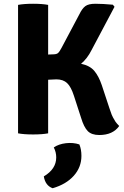

<svg xmlns="http://www.w3.org/2000/svg" viewBox="-20 -709 661 1021"><path d="M614 -39Q580 9 508 9Q467 9 446.5 -12Q426 -33 411 -83L373 -200Q358 -247 337 -267Q316 -287 280 -287Q268 -287 236 -285V0Q205 6 156 6Q107 6 76 0V-683Q107 -689 156 -689Q205 -689 236 -683V-419L262 -420Q280 -420 288 -426.5Q296 -433 307 -454L402 -633Q417 -664 434 -676.5Q451 -689 487 -689Q527 -689 580 -684L589 -673L467 -443Q444 -397 411 -370Q458 -360 481.5 -332Q505 -304 521 -257L562 -133Q570 -110 574 -99Q578 -88 594 -62Q601 -52 614 -39ZM402 59Q413 85 413 120Q413 180 372.5 225.5Q332 271 260 292Q221 278 213 229Q279 190 279 128Q279 100 266 75Q292 57 330.5 52.5Q369 48 402 59Z"/></svg>

Font: Signika
Style: Bold
Weight: 700
Designer: Anna Giedrys
Foundry: Anna Giedrys
Version: Version 1.001